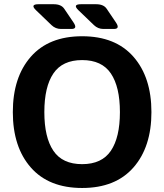

<svg xmlns="http://www.w3.org/2000/svg" viewBox="-20 -892 794 928"><path d="M153.8 -842.8Q124 -871.6 166.5 -871.6H239.3Q275.9 -871.6 290.5 -849.6L335.4 -783.2Q356.4 -752 325.2 -752H274.9Q248.5 -752 229 -770.5ZM358.9 -842.8Q329.1 -871.6 371.6 -871.6H444.3Q481 -871.6 495.6 -849.6L540.5 -783.2Q561.5 -752 530.3 -752H480Q453.6 -752 434.1 -770.5ZM42 -350.1Q42 -518.6 128.9 -617.7Q215.8 -716.8 377 -716.8Q538.1 -716.8 625 -617.7Q711.9 -518.6 711.9 -350.1Q711.9 -181.6 625 -82.5Q538.1 16.6 377 16.6Q215.8 16.6 128.9 -82.5Q42 -181.6 42 -350.1ZM194.3 -350.1Q194.3 -228 238 -163.3Q281.7 -98.6 377 -98.6Q472.2 -98.6 515.9 -163.3Q559.6 -228 559.6 -350.1Q559.6 -472.2 515.9 -536.9Q472.2 -601.6 377 -601.6Q281.7 -601.6 238 -536.9Q194.3 -472.2 194.3 -350.1Z"/></svg>

Font: Istok Web
Style: Bold
Weight: 700
Designer: Andrey V. Panov
Foundry: Andrey V. Panov
Version: Version 1.0.2g